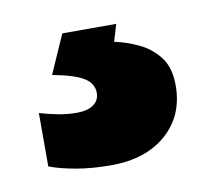

<svg xmlns="http://www.w3.org/2000/svg" viewBox="-42 -46 372 333"><g transform="rotate(-10 144.0 120.0)"><path d="M264 123Q264 176 227.5 208Q191 240 130 240Q96 240 68 235Q40 230 22 223V129Q39 134 55 137Q71 140 87 140Q106 140 116.5 132.5Q127 125 127 112Q127 95 110.5 85Q94 75 56 68L86 0H181L172 30Q192 34 213.5 44Q235 54 249.5 72.5Q264 91 264 123Z"/></g></svg>

Font: Noto Sans Hebrew Black
Style: Regular
Weight: 900
Designer: Monotype Design Team
Foundry: Monotype Imaging Inc.
Version: Version 2.003